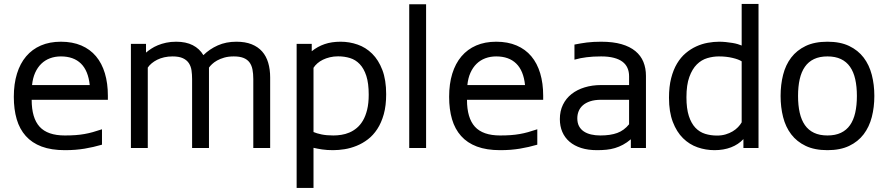

<svg xmlns="http://www.w3.org/2000/svg" viewBox="-20 -737 4417 956"><path d="M487.8 -16.6Q465.8 -10.3 444.6 -5.4Q423.3 -0.5 401.1 3.2Q378.9 6.8 354.7 8.8Q330.6 10.7 302.7 10.7Q235.4 10.7 187.3 -7.3Q139.2 -25.4 108.4 -59.8Q77.6 -94.2 63.2 -143.3Q48.8 -192.4 48.8 -254.9Q48.8 -319.3 64.5 -370.1Q80.1 -420.9 110.1 -456.3Q140.1 -491.7 183.6 -510.5Q227.1 -529.3 283.2 -529.3Q340.8 -529.3 384.8 -510.5Q428.7 -491.7 458 -456.8Q487.3 -421.9 502.2 -372.1Q517.1 -322.3 517.1 -260.3V-240.2H137.7Q137.7 -149.4 177.2 -106Q216.8 -62.5 302.7 -62.5Q332 -62.5 355.5 -64.2Q378.9 -65.9 399.9 -69.6Q420.9 -73.2 441.9 -79.1Q462.9 -85 487.8 -93.3ZM426.8 -313.5Q419.4 -384.8 383.1 -420.4Q346.7 -456.1 283.2 -456.1Q253.9 -456.1 229 -446.8Q204.1 -437.5 185.5 -419.4Q167 -401.4 155 -374.8Q143.1 -348.1 139.6 -313.5Z M707 -518.6V-475.1Q717.8 -484.4 732.4 -494.1Q747.1 -503.9 765.9 -511.7Q784.7 -519.5 807.4 -524.4Q830.1 -529.3 857.4 -529.3Q905.8 -529.3 939.7 -512Q973.6 -494.6 992.7 -462.4Q1023.4 -492.7 1064.5 -511Q1105.5 -529.3 1157.2 -529.3Q1201.2 -529.3 1232.9 -516.6Q1264.6 -503.9 1285.2 -480.7Q1305.7 -457.5 1315.4 -424.6Q1325.2 -391.6 1325.2 -351.1V0H1241.2V-343.3Q1241.2 -370.1 1237.1 -391.1Q1232.9 -412.1 1222.2 -426.5Q1211.4 -440.9 1192.6 -448.5Q1173.8 -456.1 1144 -456.1Q1117.2 -456.1 1096.7 -450.2Q1076.2 -444.3 1061 -435.8Q1045.9 -427.2 1035.9 -417.7Q1025.9 -408.2 1020.5 -400.4V0H936.5V-343.3Q936.5 -365.7 933.6 -386.2Q930.7 -406.7 920.4 -422.4Q910.2 -438 890.9 -447Q871.6 -456.1 839.4 -456.1Q816.9 -456.1 797.6 -451.7Q778.3 -447.3 762.7 -439.5Q747.1 -431.6 735.1 -421.6Q723.1 -411.6 715.8 -400.4V0H631.8V-518.6Z M1541 -79.6Q1556.6 -72.8 1581.3 -67.6Q1606 -62.5 1640.1 -62.5Q1659.2 -62.5 1679.7 -65.7Q1700.2 -68.8 1719.7 -77.1Q1739.3 -85.4 1756.6 -99.9Q1773.9 -114.3 1787.1 -136.7Q1800.3 -159.2 1808.1 -190.9Q1815.9 -222.7 1815.9 -265.6Q1815.9 -322.3 1804 -359.1Q1792 -396 1771.2 -417.7Q1750.5 -439.5 1722.7 -448Q1694.8 -456.5 1663.6 -456.5Q1641.6 -456.5 1622.6 -451.9Q1603.5 -447.3 1587.9 -439.7Q1572.3 -432.1 1560.3 -421.6Q1548.3 -411.1 1541 -399.4ZM1532.2 -518.6V-481.9Q1561.5 -505.4 1596.2 -517.3Q1630.9 -529.3 1676.3 -529.3Q1719.7 -529.3 1760.5 -515.1Q1801.3 -501 1833 -469.7Q1864.7 -438.5 1883.8 -388.7Q1902.8 -338.9 1902.8 -268.1Q1902.8 -210.9 1890.9 -168.2Q1878.9 -125.5 1858.6 -94.5Q1838.4 -63.5 1811.8 -43.2Q1785.2 -22.9 1755.6 -11Q1726.1 1 1695.8 5.9Q1665.5 10.7 1638.2 10.7Q1608.4 10.7 1584 7.1Q1559.6 3.4 1541 -1V198.7H1457V-518.6Z M2017.6 0V-715.8H2101.6V0Z M2655.3 -16.6Q2633.3 -10.3 2612.1 -5.4Q2590.8 -0.5 2568.6 3.2Q2546.4 6.8 2522.2 8.8Q2498 10.7 2470.2 10.7Q2402.8 10.7 2354.7 -7.3Q2306.6 -25.4 2275.9 -59.8Q2245.1 -94.2 2230.7 -143.3Q2216.3 -192.4 2216.3 -254.9Q2216.3 -319.3 2231.9 -370.1Q2247.6 -420.9 2277.6 -456.3Q2307.6 -491.7 2351.1 -510.5Q2394.5 -529.3 2450.7 -529.3Q2508.3 -529.3 2552.2 -510.5Q2596.2 -491.7 2625.5 -456.8Q2654.8 -421.9 2669.7 -372.1Q2684.6 -322.3 2684.6 -260.3V-240.2H2305.2Q2305.2 -149.4 2344.7 -106Q2384.3 -62.5 2470.2 -62.5Q2499.5 -62.5 2522.9 -64.2Q2546.4 -65.9 2567.4 -69.6Q2588.4 -73.2 2609.4 -79.1Q2630.4 -85 2655.3 -93.3ZM2594.2 -313.5Q2586.9 -384.8 2550.5 -420.4Q2514.2 -456.1 2450.7 -456.1Q2421.4 -456.1 2396.5 -446.8Q2371.6 -437.5 2353 -419.4Q2334.5 -401.4 2322.5 -374.8Q2310.5 -348.1 2307.1 -313.5Z M3121.1 -43.5Q3101.6 -26.9 3082 -16.4Q3062.5 -5.9 3042 0.2Q3021.5 6.3 2999.5 8.5Q2977.5 10.7 2952.6 10.7Q2908.2 10.7 2873.8 -0.2Q2839.4 -11.2 2815.7 -31.5Q2792 -51.8 2779.8 -80.3Q2767.6 -108.9 2767.6 -144Q2767.6 -184.1 2783 -215.6Q2798.3 -247.1 2825.9 -268.8Q2853.5 -290.5 2891.1 -302Q2928.7 -313.5 2973.1 -313.5H3112.3V-357.4Q3112.3 -380.4 3104.2 -398.7Q3096.2 -417 3079.3 -429.7Q3062.5 -442.4 3036.1 -449.2Q3009.8 -456.1 2973.1 -456.1Q2952.1 -456.1 2934.6 -455.1Q2917 -454.1 2901.4 -452.1Q2885.7 -450.2 2870.8 -447.3Q2856 -444.3 2840.3 -439.9V-515.1Q2856 -518.1 2871.1 -520.8Q2886.2 -523.4 2902.1 -525.4Q2918 -527.3 2935.3 -528.3Q2952.6 -529.3 2973.1 -529.3Q3032.2 -529.3 3074.5 -517.1Q3116.7 -504.9 3143.8 -482.4Q3170.9 -460 3183.6 -428.7Q3196.3 -397.5 3196.3 -359.4V0H3121.1ZM3112.3 -240.2H2973.1Q2941.4 -240.2 2918.7 -232.7Q2896 -225.1 2881.8 -212.4Q2867.7 -199.7 2861.1 -183.1Q2854.5 -166.5 2854.5 -147.9Q2854.5 -125 2863 -108.9Q2871.6 -92.8 2887 -82.5Q2902.3 -72.3 2923.3 -67.4Q2944.3 -62.5 2969.2 -62.5Q3019.5 -62.5 3053.5 -75Q3087.4 -87.4 3112.3 -118.2Z M3672.9 -431.6Q3658.2 -441.4 3627.4 -448.7Q3596.7 -456.1 3559.1 -456.1Q3530.3 -456.1 3501.5 -447.5Q3472.7 -439 3449.7 -416.3Q3426.8 -393.6 3412.4 -354Q3397.9 -314.5 3397.9 -252.9Q3397.9 -196.3 3409.9 -159.4Q3421.9 -122.6 3442.6 -100.8Q3463.4 -79.1 3491 -70.6Q3518.6 -62 3550.3 -62Q3573.7 -62 3593.3 -67.9Q3612.8 -73.7 3628.2 -83Q3643.6 -92.3 3654.8 -104Q3666 -115.7 3672.9 -127.9ZM3681.6 0V-44.4Q3656.7 -17.6 3619.9 -3.4Q3583 10.7 3537.6 10.7Q3494.1 10.7 3453.4 -3.4Q3412.6 -17.6 3380.9 -48.8Q3349.1 -80.1 3330.1 -129.9Q3311 -179.7 3311 -250.5Q3311 -305.7 3321.8 -347.7Q3332.5 -389.6 3351.1 -420.7Q3369.6 -451.7 3394.3 -472.4Q3418.9 -493.2 3446.8 -505.9Q3474.6 -518.6 3503.9 -523.9Q3533.2 -529.3 3561 -529.3Q3577.1 -529.3 3593.8 -527.6Q3610.4 -525.9 3625.7 -523.4Q3641.1 -521 3653.3 -517.3Q3665.5 -513.7 3672.9 -510.3V-717.3H3756.8V0Z M3866.7 -259.3Q3866.7 -315.4 3879.2 -364.5Q3891.6 -413.6 3919.4 -450.2Q3947.3 -486.8 3991.7 -508.1Q4036.1 -529.3 4100.1 -529.3Q4163.6 -529.3 4208 -508.1Q4252.4 -486.8 4280.3 -450.2Q4308.1 -413.6 4320.8 -364.5Q4333.5 -315.4 4333.5 -259.3Q4333.5 -203.1 4320.8 -154.1Q4308.1 -105 4280.3 -68.4Q4252.4 -31.7 4208 -10.5Q4163.6 10.7 4100.1 10.7Q4036.1 10.7 3991.7 -10.5Q3947.3 -31.7 3919.4 -68.4Q3891.6 -105 3879.2 -154.1Q3866.7 -203.1 3866.7 -259.3ZM3953.6 -259.3Q3953.6 -212.4 3961.9 -175.8Q3970.2 -139.2 3987.8 -114Q4005.4 -88.9 4033.2 -75.7Q4061 -62.5 4100.1 -62.5Q4139.2 -62.5 4167 -75.7Q4194.8 -88.9 4212.4 -114Q4230 -139.2 4238.3 -175.8Q4246.6 -212.4 4246.6 -259.3Q4246.6 -306.2 4238.3 -342.8Q4230 -379.4 4212.4 -404.5Q4194.8 -429.7 4167 -442.9Q4139.2 -456.1 4100.1 -456.1Q4061 -456.1 4033.2 -442.9Q4005.4 -429.7 3987.8 -404.5Q3970.2 -379.4 3961.9 -342.8Q3953.6 -306.2 3953.6 -259.3Z"/></svg>

Font: Arian AMU
Style: Regular
Weight: 400
Designer: Ruben Hakobyan (Tarumian)
Foundry: Ruben Hakobyan (Tarumian)
Version: Version 4.003